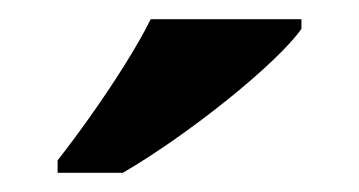

<svg xmlns="http://www.w3.org/2000/svg" viewBox="-20 -786 374 200"><path d="M40 -619Q55 -638 73.5 -664Q92 -690 109 -717Q126 -744 137 -766H294V-756Q285 -743 264 -723Q243 -703 215.5 -681Q188 -659 160 -639.5Q132 -620 108 -606H40Z"/></svg>

Font: Noto Serif Myanmar
Style: Bold
Weight: 700
Designer: Ben Mitchell and the Monotype Design Team
Foundry: Monotype Imaging Inc.
Version: Version 2.106; ttfautohint (v1.8.4.7-5d5b)